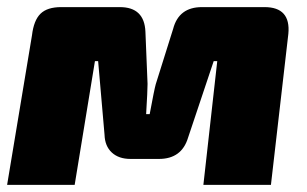

<svg xmlns="http://www.w3.org/2000/svg" viewBox="-21 -520 863 540"><path d="M547 -500H723Q797 -500 790 -425L741 0H551L590 -348H580L508 -133Q490 -73 426 -73H346Q313 -73 293.5 -91Q274 -109 273 -141L255 -348H246L189 0H-1L69 -421Q74 -463 93 -481.5Q112 -500 151 -500H316Q385 -500 388 -431L394 -284Q394 -265 390 -199H400Q413 -269 417 -283L466 -439Q482 -500 547 -500Z"/></svg>

Font: Exo 2.0 Black
Style: Italic
Weight: 900
Italic angle: -8°
Designer: Natanael Gama
Version: Version 1.001;PS 001.001;hotconv 1.0.70;makeotf.lib2.5.58329